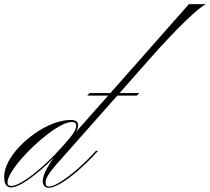

<svg xmlns="http://www.w3.org/2000/svg" viewBox="-76 -893 1009 922"><path d="M529 -481H485L831 -873H913Q885 -860 813.5 -791Q742 -722 640 -607ZM-23 7Q-56 7 -56 -44Q-56 -78 -36 -116Q-16 -154 18 -189.5Q52 -225 94 -254Q136 -283 180.5 -300Q225 -317 265 -317Q299 -317 299 -291Q299 -267 268 -229.5Q237 -192 190 -143Q153 -105 112 -70.5Q71 -36 35.5 -14.5Q0 7 -23 7ZM-22 0Q-3 0 29.5 -19Q62 -38 102.5 -71.5Q143 -105 185 -148Q232 -197 261 -232.5Q290 -268 290 -290Q290 -307 268 -307Q248 -307 217.5 -291Q187 -275 152.5 -248.5Q118 -222 84 -190Q50 -158 22 -125Q-6 -92 -23 -63.5Q-40 -35 -40 -16Q-40 0 -22 0ZM267 -185Q221 -134 193.5 -102Q166 -70 154.5 -50.5Q143 -31 143 -17Q143 3 159 3Q177 3 211 -17.5Q245 -38 287.5 -74Q330 -110 373 -156L385 -169H395L386 -159Q343 -112 298.5 -73.5Q254 -35 217 -13Q180 9 157 9Q146 9 137.5 0.5Q129 -8 129 -21Q129 -55 166 -112Q203 -169 269 -237L485 -481H529ZM343 -434 354 -446H593L582 -434Z"/></svg>

Font: Ballet
Style: Regular
Weight: 400
Designer: Maximiliano R. Sproviero
Foundry: Omnibus-Type
Version: Version 1.100